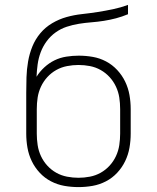

<svg xmlns="http://www.w3.org/2000/svg" viewBox="-20 -755 640 783"><path d="M300 8Q271 8 242.5 3Q214 -2 188 -15.5Q162 -29 142 -50.5Q122 -72 109.5 -98Q97 -124 92 -152.5Q87 -181 87 -210V-310Q87 -317 87 -323Q87 -329 87 -335V-352Q87 -358 87 -364Q87 -370 87 -376Q87 -408 88 -440Q89 -472 94.5 -504Q100 -536 112 -565.5Q124 -595 144.5 -619.5Q165 -644 193 -660.5Q221 -677 251.5 -685.5Q282 -694 314 -697.5Q346 -701 378 -706Q410 -711 441 -717.5Q472 -724 502 -735V-697Q478 -687 453.5 -680.5Q429 -674 403.5 -670Q378 -666 352.5 -664Q327 -662 302 -658Q277 -654 252.5 -646Q228 -638 207 -623Q186 -608 170.5 -587Q155 -566 146 -542Q137 -518 133.5 -492.5Q130 -467 129 -442Q142 -463 161 -480.5Q180 -498 202.5 -509Q225 -520 250.5 -524Q276 -528 301 -528Q330 -528 358.5 -523Q387 -518 412.5 -504.5Q438 -491 458 -469.5Q478 -448 490.5 -422Q503 -396 508 -367.5Q513 -339 513 -310V-210Q513 -181 508 -152.5Q503 -124 490.5 -98Q478 -72 458 -50.5Q438 -29 412 -15.5Q386 -2 357.5 3Q329 8 300 8ZM300 -30Q323 -30 346.5 -34.5Q370 -39 390.5 -50.5Q411 -62 427 -79.5Q443 -97 453 -118.5Q463 -140 466.5 -163.5Q470 -187 470 -210V-310Q470 -334 466.5 -357Q463 -380 453 -401.5Q443 -423 427 -440.5Q411 -458 390.5 -469.5Q370 -481 347 -485.5Q324 -490 300 -490Q277 -490 253.5 -485.5Q230 -481 209.5 -469.5Q189 -458 173 -440.5Q157 -423 147 -401.5Q137 -380 133.5 -357Q130 -334 130 -310V-210Q130 -187 133.5 -163.5Q137 -140 147 -118.5Q157 -97 173 -79.5Q189 -62 209.5 -50.5Q230 -39 253.5 -34.5Q277 -30 300 -30Z"/></svg>

Font: Iosevka Curly XLtEx
Style: Regular
Weight: 200
Width: 7
Monospace: yes
Designer: Belleve Invis
Foundry: Belleve Invis
Version: Version 11.1.0; ttfautohint (v1.8.3)